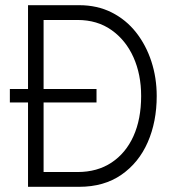

<svg xmlns="http://www.w3.org/2000/svg" viewBox="-20 -720 690 740"><path d="M88 0V-325H18V-377H88V-700H285Q355 -700 410.5 -672Q466 -644 504.5 -595Q543 -546 563.5 -483Q584 -420 584 -350Q584 -251 549.5 -172Q515 -93 448 -46.5Q381 0 285 0ZM148 -57H279Q355 -57 410 -93.5Q465 -130 494.5 -195.5Q524 -261 524 -350Q524 -433 494.5 -499Q465 -565 410 -604Q355 -643 279 -643H148V-377H352V-325H148Z"/></svg>

Font: Haskoy Light
Style: Regular
Weight: 300
Designer: Ertekin Erdin
Foundry: Ertekin Erdin
Version: Version 2.000; ttfautohint (v1.8.4.7-5d5b)